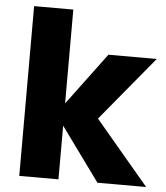

<svg xmlns="http://www.w3.org/2000/svg" viewBox="-53 -787 723 834"><g transform="rotate(5 309.0 -370.0)"><path d="M401.9 -558.1H612.8L380.9 -277.8L615.2 0H402.8L232.9 -233.9V0H62V-740.2H232.9V-331.1Z"/></g></svg>

Font: PoppinsZ
Style: Bold
Weight: 700
Designer: Ninad Kale (Devanagari), Jonny Pinhorn (Latin)
Foundry: Indian Type Foundry
Version: Version 3.002;FEAKit 1.0